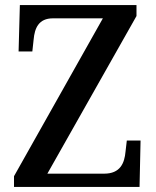

<svg xmlns="http://www.w3.org/2000/svg" viewBox="-20 -734 612 754"><path d="M35 0H528L532 -182H478L473 -139C469 -93 452 -52 389 -52H166L516 -671V-714H58L53 -532H107L112 -578C116 -624 132 -662 188 -662H384L35 -42Z"/></svg>

Font: Noto Serif Devanagari SemiCondensed Medium
Style: Regular
Weight: 500
Width: 4
Designer: Universal Thirst, Indian Type Foundry and the Monotype Design Team
Foundry: Monotype Imaging Inc.
Version: Version 2.004